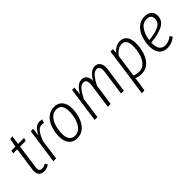

<svg xmlns="http://www.w3.org/2000/svg" viewBox="89 -1575 2701 2701"><g transform="rotate(-45 1439.5 -224.5)"><path d="M131 -119Q129 -101 129 -95Q129 -37 183 -37Q218 -37 259 -61L278 -21Q228 11 176 11Q128 11 100.5 -16.5Q73 -44 73 -94Q73 -101 75 -121L125 -477H46L53 -523H133L161 -650L206 -655L188 -523H307L294 -477H181Z M671 -527 654 -474Q632 -480 617 -480Q567 -480 531.5 -435Q496 -390 463 -299L422 0H366L440 -523H488L474 -401Q502 -466 539 -500Q576 -534 626 -534Q643 -534 671 -527Z M667 -189Q667 -267 692 -346.5Q717 -426 772.5 -480Q828 -534 913 -534Q993 -534 1036.5 -481.5Q1080 -429 1080 -335Q1080 -258 1055 -178Q1030 -98 975 -43.5Q920 11 834 11Q754 11 710.5 -42Q667 -95 667 -189ZM1022 -339Q1022 -412 994 -449.5Q966 -487 912 -487Q845 -487 803 -438Q761 -389 743 -320Q725 -251 725 -185Q725 -112 753.5 -74.5Q782 -37 836 -37Q902 -37 943.5 -85.5Q985 -134 1003.5 -203.5Q1022 -273 1022 -339Z M1825 -411Q1825 -393 1822 -373L1769 0H1713L1765 -370Q1768 -391 1768 -408Q1768 -486 1710 -486Q1669 -486 1630.5 -441.5Q1592 -397 1552 -319L1506 0H1450L1502 -370Q1505 -391 1505 -409Q1505 -486 1447 -486Q1405 -486 1366.5 -440.5Q1328 -395 1288 -315L1244 0H1188L1262 -523H1309L1296 -397Q1369 -534 1460 -534Q1507 -534 1534.5 -500.5Q1562 -467 1562 -406Q1636 -534 1724 -534Q1771 -534 1798 -501Q1825 -468 1825 -411Z M2026 -523H2074L2068 -453Q2139 -534 2222 -534Q2289 -534 2326 -486Q2363 -438 2363 -349Q2363 -264 2338 -182Q2313 -100 2256.5 -44.5Q2200 11 2112 11Q2060 11 2009 -10L1979 199L1923 206ZM2306 -351Q2306 -487 2211 -487Q2135 -487 2064 -398L2016 -57Q2040 -46 2062 -41Q2084 -36 2113 -36Q2181 -36 2224 -85.5Q2267 -135 2286.5 -207Q2306 -279 2306 -351Z M2521 -206V-188Q2521 -111 2551 -74.5Q2581 -38 2634 -38Q2670 -38 2701 -50.5Q2732 -63 2768 -89L2793 -51Q2754 -20 2714.5 -4.5Q2675 11 2630 11Q2550 11 2506.5 -41Q2463 -93 2463 -187Q2463 -271 2490.5 -351Q2518 -431 2574.5 -482.5Q2631 -534 2714 -534Q2780 -534 2817 -499.5Q2854 -465 2854 -411Q2854 -315 2766.5 -267.5Q2679 -220 2521 -206ZM2525 -251Q2662 -263 2729 -300Q2796 -337 2796 -409Q2796 -444 2775 -465.5Q2754 -487 2711 -487Q2631 -487 2584.5 -418Q2538 -349 2525 -251Z"/></g></svg>

Font: Fira Sans Condensed Light
Style: Italic
Weight: 300
Width: 3
Italic angle: -8°
Designer: Carrois Corporate & Edenspiekermann AG
Foundry: Carrois Corporate GbR & Edenspiekermann AG
Version: Version 4.203